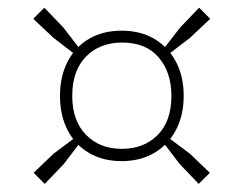

<svg xmlns="http://www.w3.org/2000/svg" viewBox="-20 -612 615 485"><path d="M175.5 -470 115 -516.5 64 -564.5 92 -592.5 140 -542.5 187.5 -481ZM399.5 -470 387.5 -481 435 -542.5 483 -592.5 511 -564.5 460 -516.5ZM482 -147.5 434 -197.5 392.5 -252 404.5 -265 460 -223.5 510 -175.5ZM93 -147.5 65 -175.5 115 -223.5 170.5 -265 182.5 -252 141 -197.5ZM287.5 -205Q240 -205 205 -225.5Q170 -246 150.8 -283.2Q131.5 -320.5 131.5 -370Q131.5 -419 150.8 -456.2Q170 -493.5 205 -514Q240 -534.5 287.5 -534.5Q334.5 -534.5 369.5 -514Q404.5 -493.5 424.2 -456.5Q444 -419.5 444 -370Q444 -320.5 424.2 -283.2Q404.5 -246 369.2 -225.5Q334 -205 287.5 -205ZM287.5 -236Q343.5 -236 378.2 -271Q413 -306 413 -370Q413 -429 381 -466.8Q349 -504.5 288.5 -504.5Q232 -504.5 197.2 -469Q162.5 -433.5 162.5 -370Q162.5 -307 197.2 -271.5Q232 -236 287.5 -236Z"/></svg>

Font: Encode Sans SC SemiExpanded Thin
Style: Regular
Weight: 250
Width: 6
Designer: Multiple Designers
Foundry: Impallari Type
Version: Version 3.002